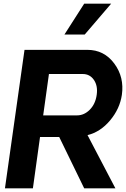

<svg xmlns="http://www.w3.org/2000/svg" viewBox="-20 -1020 683 1040"><path d="M439 -833H329.1L436 -1000H582ZM605 0H436L300.8 -277.8H196.8L158.2 0H6.8L112.8 -750H453.1Q543.9 -750 598.9 -676Q653.8 -602.1 640.1 -505.9Q628.9 -430.7 576.4 -367.9Q523.9 -305.2 454.1 -288.1ZM397 -395Q436 -395 466.6 -426Q497.1 -457 503.9 -506.8Q510.7 -554.7 488.8 -586.9Q466.8 -619.1 428.2 -619.1H245.1L213.9 -395Z"/></svg>

Font: Oakes Grotesk
Style: Bold Italic
Weight: 700
Designer: Samuel Oakes
Foundry: Samuel Oakes
Version: Version 1.0 | wf-rip DC20170320